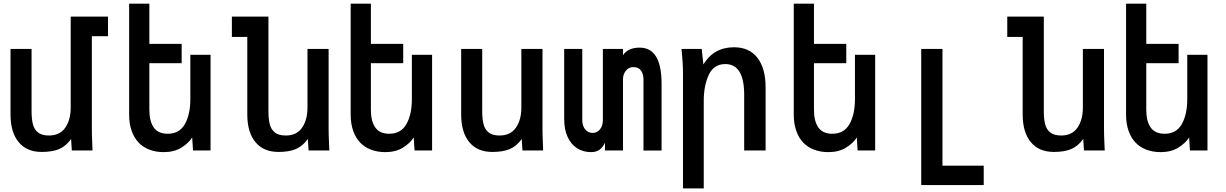

<svg xmlns="http://www.w3.org/2000/svg" viewBox="-20 -815 6640 1040"><path d="M37 -195V-550H151V-213.5Q151 -171 158 -142.8Q165 -114.5 185.5 -97.8Q206 -81 245 -81Q304.5 -81 333.8 -123.8Q363 -166.5 363 -232V-725H565V-619H477.5V-119Q477.5 -87 479.5 -41L481 0H369L365 -62Q336.5 -22.5 299.5 -7.2Q262.5 8 205.5 8Q125 8 81 -45.2Q37 -98.5 37 -195Z M730.5 -43Q706 -69 692.8 -107.2Q679.5 -145.5 679.5 -193V-795H789V-577.5H964V-472.5H789V-220Q789 -158.5 812.8 -124.5Q836.5 -90.5 888.5 -90.5Q952 -90.5 981.5 -143Q1011 -195.5 1011 -278V-518H1120.5V0H1025.5L1021 -70.5Q1001 -39 962 -15Q923 9 867 9Q825 9 789.8 -4.2Q754.5 -17.5 730.5 -43Z M1319.5 -195V-615H1236V-725H1434V-213.5Q1434 -171 1441 -142.8Q1448 -114.5 1468.5 -97.8Q1489 -81 1528 -81Q1587.5 -81 1616.5 -123.8Q1645.5 -166.5 1645.5 -232V-550H1760V-119Q1760 -87.5 1762 -43.5Q1763 -28.5 1764 0H1651.5L1647.5 -62Q1619 -23 1582.2 -7.5Q1545.5 8 1488.5 8Q1407.5 8 1363.5 -45.2Q1319.5 -98.5 1319.5 -195Z M1930.5 -43Q1906 -69 1892.8 -107.2Q1879.5 -145.5 1879.5 -193V-795H1989V-577.5H2164V-472.5H1989V-220Q1989 -158.5 2012.8 -124.5Q2036.5 -90.5 2088.5 -90.5Q2152 -90.5 2181.5 -143Q2211 -195.5 2211 -278V-518H2320.5V0H2225.5L2221 -70.5Q2201 -39 2162 -15Q2123 9 2067 9Q2025 9 1989.8 -4.2Q1954.5 -17.5 1930.5 -43Z M2478 -195V-550H2592V-213.5Q2592 -171 2599 -142.8Q2606 -114.5 2626.5 -97.8Q2647 -81 2686 -81Q2745.5 -81 2774.8 -123.8Q2804 -166.5 2804 -232V-550H2918.5V-119Q2918.5 -87 2920.5 -41L2922 0H2810L2806 -62Q2777.5 -22.5 2740.5 -7.2Q2703.5 8 2646.5 8Q2565.5 8 2521.8 -45.2Q2478 -98.5 2478 -195Z M3036 -171V-550H3134V-164Q3134 -133 3150 -114Q3166 -95 3190 -95Q3214 -95 3229.8 -114.2Q3245.5 -133.5 3245.5 -164.5V-550H3354.5V-516Q3381.5 -557 3445 -557Q3563.5 -557 3563.5 -361.5V0.5H3465.5V-385.5Q3465.5 -413.5 3452.2 -432.5Q3439 -451.5 3411 -451.5Q3385.5 -451.5 3370 -431.8Q3354.5 -412 3354.5 -385.5V0H3257V-42Q3244 -15.5 3226.2 -3.2Q3208.5 9 3182 9Q3138 9 3105 -12.5Q3072 -34 3054 -74.5Q3036 -115 3036 -171Z M3673.5 -529Q3672.5 -536 3671.5 -550H3781L3790 -466Q3846.5 -559 3956 -559Q4038.5 -559 4082.8 -501.8Q4127 -444.5 4127 -341.5V0H4011V-301.5Q4011 -468 3908.5 -468Q3846.5 -468 3819.2 -409.5Q3792 -351 3792 -269V205.5H3679.5V-419Q3679.5 -446 3677.8 -474Q3676 -502 3673.5 -529Z M4330.5 -43Q4306 -69 4292.8 -107.2Q4279.5 -145.5 4279.5 -193V-795H4389V-577.5H4564V-472.5H4389V-220Q4389 -158.5 4412.8 -124.5Q4436.5 -90.5 4488.5 -90.5Q4552 -90.5 4581.5 -143Q4611 -195.5 4611 -278V-518H4720.5V0H4625.5L4621 -70.5Q4601 -39 4562 -15Q4523 9 4467 9Q4425 9 4389.8 -4.2Q4354.5 -17.5 4330.5 -43Z M4970 -550H5085V82.5H5308.5V187.5H4970Z M5519.5 -195V-615H5436V-725H5634V-213.5Q5634 -171 5641 -142.8Q5648 -114.5 5668.5 -97.8Q5689 -81 5728 -81Q5787.5 -81 5816.5 -123.8Q5845.5 -166.5 5845.5 -232V-550H5960V-119Q5960 -87.5 5962 -43.5Q5963 -28.5 5964 0H5851.5L5847.5 -62Q5819 -23 5782.2 -7.5Q5745.5 8 5688.5 8Q5607.5 8 5563.5 -45.2Q5519.5 -98.5 5519.5 -195Z M6130.5 -43Q6106 -69 6092.8 -107.2Q6079.5 -145.5 6079.5 -193V-795H6189V-577.5H6364V-472.5H6189V-220Q6189 -158.5 6212.8 -124.5Q6236.5 -90.5 6288.5 -90.5Q6352 -90.5 6381.5 -143Q6411 -195.5 6411 -278V-518H6520.5V0H6425.5L6421 -70.5Q6401 -39 6362 -15Q6323 9 6267 9Q6225 9 6189.8 -4.2Q6154.5 -17.5 6130.5 -43Z"/></svg>

Font: JuliaMono SemiBold
Style: Regular
Weight: 600
Monospace: yes
Designer: cormullion
Foundry: corm
Version: Version 0.055; ttfautohint (v1.8.4)